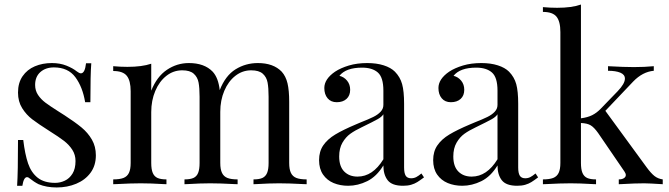

<svg xmlns="http://www.w3.org/2000/svg" viewBox="-20 -804 2920 838"><path d="M315.4 -492.2Q326.2 -483.9 333 -483.9Q350.6 -483.9 355.5 -527.8H378.4Q374.5 -479 374.5 -357.9H351.6Q340.8 -423.8 309.1 -466.8Q277.3 -509.8 215.3 -509.8Q179.2 -509.8 156.2 -489.5Q133.3 -469.2 133.3 -433.1Q133.3 -408.7 146 -389.6Q158.7 -370.6 178.2 -356Q197.8 -341.3 233.4 -318.8L261.7 -300.8Q307.6 -271 335.7 -247.8Q363.8 -224.6 381.1 -194.6Q398.4 -164.6 398.4 -126Q398.4 -81.5 375.2 -50Q352.1 -18.6 313 -2.2Q273.9 14.2 227.5 14.2Q183.1 14.2 148.4 0Q128.9 -9.8 107.4 -26.9Q103.5 -30.8 98.1 -30.8Q83.5 -30.8 77.6 6.8H54.7Q58.6 -50.3 58.6 -192.9H81.5Q88.9 -130.9 102.5 -90.8Q116.2 -50.8 144.5 -28.3Q172.9 -5.9 220.7 -5.9Q242.7 -5.9 262.9 -15.4Q283.2 -24.9 296.4 -46.1Q309.6 -67.4 309.6 -101.1Q309.6 -128.4 295.7 -150.1Q281.7 -171.9 259.3 -189.2Q236.8 -206.5 196.3 -231.9Q147 -263.2 120.8 -283.2Q94.7 -303.2 76.7 -332Q58.6 -360.8 58.6 -399.9Q58.6 -442.4 78.6 -471.4Q98.6 -500.5 132.1 -514.6Q165.5 -528.8 206.5 -528.8Q241.7 -528.8 269.8 -517.6Q297.9 -506.3 315.4 -492.2Z M1318.4 -21V0L1303.7 -0.5Q1241.2 -3.9 1198.2 -3.9Q1157.2 -3.9 1100.1 -0.5L1086.4 0V-21Q1111.3 -21 1125.2 -27.3Q1139.2 -33.7 1145.8 -49.3Q1152.3 -64.9 1152.3 -92.8V-381.8Q1152.3 -419.9 1147.9 -443.6Q1143.6 -467.3 1127 -482.2Q1110.4 -497.1 1076.2 -497.1Q1038.1 -497.1 1007.3 -473.1Q976.6 -449.2 959 -407.7Q941.4 -366.2 941.4 -315.9V-92.8Q941.4 -64.9 949 -49.3Q956.5 -33.7 972.7 -27.3Q988.8 -21 1017.1 -21V0L1002 -0.5Q940.4 -3.9 897.5 -3.9Q854.5 -3.9 798.8 -0.5L785.2 0V-21Q810.1 -21 824.2 -27.3Q838.4 -33.7 844.7 -49.3Q851.1 -64.9 851.1 -92.8V-381.8Q851.1 -419.9 846.7 -443.6Q842.3 -467.3 825.7 -482.2Q809.1 -497.1 775.4 -497.1Q736.8 -497.1 706.1 -472.9Q675.3 -448.7 657.7 -407Q640.1 -365.2 640.1 -314.9V-92.8Q640.1 -64.9 646.7 -49.3Q653.3 -33.7 667.5 -27.3Q681.6 -21 706.5 -21V0L692.9 -0.5Q637.2 -3.9 594.2 -3.9Q551.3 -3.9 488.8 -0.5L474.1 0V-21Q502.4 -21 518.8 -27.3Q535.2 -33.7 542.7 -49.3Q550.3 -64.9 550.3 -92.8V-405.8Q550.3 -452.1 533.4 -473.1Q516.6 -494.1 474.1 -494.1V-515.1Q505.4 -512.2 536.1 -512.2Q599.6 -512.2 640.1 -525.9V-408.2Q664.6 -469.7 708.5 -499.3Q752.4 -528.8 804.2 -528.8Q872.1 -528.8 908.2 -491.2Q933.1 -464.4 939 -410.6Q963.9 -474.1 1008.1 -501.5Q1052.2 -528.8 1105.5 -528.8Q1173.3 -528.8 1209.5 -491.2Q1227.5 -471.2 1234.9 -440.2Q1242.2 -409.2 1242.2 -359.9V-92.8Q1242.2 -64.9 1249.8 -49.3Q1257.3 -33.7 1273.7 -27.3Q1290 -21 1318.4 -21Z M1703.6 -491.2Q1726.6 -467.8 1735.1 -436.8Q1743.7 -405.8 1743.7 -351.1V-73.2Q1743.7 -48.3 1750.7 -37.1Q1757.8 -25.9 1774.4 -25.9Q1786.6 -25.9 1796.9 -31.2Q1807.1 -36.6 1819.3 -46.9L1830.6 -29.8Q1813 -16.6 1801.3 -9.3Q1789.6 -2 1774.4 2.4Q1759.3 6.8 1739.3 6.8Q1690.9 6.8 1672.1 -17.3Q1653.3 -41.5 1653.3 -82Q1624 -33.7 1583 -13.4Q1542 6.8 1499.5 6.8Q1464.8 6.8 1436 -5.1Q1407.2 -17.1 1389.9 -42.2Q1372.6 -67.4 1372.6 -105Q1372.6 -143.1 1391.1 -169.9Q1409.7 -196.8 1443.4 -217Q1477.1 -237.3 1533.7 -261.2L1553.2 -269.5Q1589.4 -283.7 1609.1 -293.5Q1628.9 -303.2 1641.1 -316.2Q1653.3 -329.1 1653.3 -346.2V-408.2Q1653.3 -466.3 1629.2 -487.5Q1605 -508.8 1560.5 -508.8Q1489.7 -508.8 1461.4 -473.1Q1481.4 -468.3 1494.9 -451.9Q1508.3 -435.5 1508.3 -412.1Q1508.3 -386.7 1492.4 -372.3Q1476.6 -357.9 1449.7 -357.9Q1424.3 -357.9 1409.9 -375Q1395.5 -392.1 1395.5 -419.9Q1395.5 -459 1442.4 -491.2Q1466.8 -507.3 1502.7 -518.1Q1538.6 -528.8 1582.5 -528.8Q1623.5 -528.8 1654.8 -518.8Q1686 -508.8 1703.6 -491.2ZM1557.6 -248Q1528.8 -234.4 1508.8 -220Q1488.8 -205.6 1474.6 -181.2Q1460.4 -156.7 1460.4 -121.1Q1460.4 -77.6 1482.4 -55.4Q1504.4 -33.2 1540.5 -33.2Q1606.9 -33.2 1653.3 -108.9V-305.2Q1646 -293.9 1628.9 -284.2Q1611.8 -274.4 1557.6 -248Z M2201.7 -491.2Q2224.6 -467.8 2233.2 -436.8Q2241.7 -405.8 2241.7 -351.1V-73.2Q2241.7 -48.3 2248.8 -37.1Q2255.9 -25.9 2272.5 -25.9Q2284.7 -25.9 2294.9 -31.2Q2305.2 -36.6 2317.4 -46.9L2328.6 -29.8Q2311 -16.6 2299.3 -9.3Q2287.6 -2 2272.5 2.4Q2257.3 6.8 2237.3 6.8Q2189 6.8 2170.2 -17.3Q2151.4 -41.5 2151.4 -82Q2122.1 -33.7 2081.1 -13.4Q2040 6.8 1997.6 6.8Q1962.9 6.8 1934.1 -5.1Q1905.3 -17.1 1887.9 -42.2Q1870.6 -67.4 1870.6 -105Q1870.6 -143.1 1889.2 -169.9Q1907.7 -196.8 1941.4 -217Q1975.1 -237.3 2031.7 -261.2L2051.3 -269.5Q2087.4 -283.7 2107.2 -293.5Q2127 -303.2 2139.2 -316.2Q2151.4 -329.1 2151.4 -346.2V-408.2Q2151.4 -466.3 2127.2 -487.5Q2103 -508.8 2058.6 -508.8Q1987.8 -508.8 1959.5 -473.1Q1979.5 -468.3 1992.9 -451.9Q2006.3 -435.5 2006.3 -412.1Q2006.3 -386.7 1990.5 -372.3Q1974.6 -357.9 1947.8 -357.9Q1922.4 -357.9 1908 -375Q1893.6 -392.1 1893.6 -419.9Q1893.6 -459 1940.4 -491.2Q1964.8 -507.3 2000.7 -518.1Q2036.6 -528.8 2080.6 -528.8Q2121.6 -528.8 2152.8 -518.8Q2184.1 -508.8 2201.7 -491.2ZM2055.7 -248Q2026.9 -234.4 2006.8 -220Q1986.8 -205.6 1972.7 -181.2Q1958.5 -156.7 1958.5 -121.1Q1958.5 -77.6 1980.5 -55.4Q2002.4 -33.2 2038.6 -33.2Q2105 -33.2 2151.4 -108.9V-305.2Q2144 -293.9 2127 -284.2Q2109.9 -274.4 2055.7 -248Z M2872.6 -21V0Q2812 -3.9 2791.5 -3.9Q2751.5 -3.9 2694.3 -0.5L2680.7 0V-21Q2694.8 -21 2703.1 -26.4Q2711.4 -31.7 2711.4 -40Q2711.4 -46.9 2705.6 -55.2L2590.8 -223.1Q2572.8 -248.5 2557.6 -257.3Q2542.5 -266.1 2515.6 -267.1V-92.8Q2515.6 -64.9 2522.2 -49.3Q2528.8 -33.7 2542.7 -27.3Q2556.6 -21 2581.5 -21V0L2567.9 -0.5Q2510.7 -3.9 2470.7 -3.9Q2426.3 -3.9 2364.7 -0.5L2349.6 0V-21Q2377.9 -21 2394.3 -27.3Q2410.6 -33.7 2418.2 -49.3Q2425.8 -64.9 2425.8 -92.8V-664.1Q2425.8 -710.4 2408.9 -731.2Q2392.1 -752 2349.6 -752V-772.9Q2381.3 -770 2411.6 -770Q2476.1 -770 2515.6 -784.2V-287.6Q2544.9 -291.5 2564.5 -301.3Q2584 -311 2601.6 -329.1L2675.8 -405.8Q2707.5 -439 2707.5 -460.9Q2707.5 -478.5 2687.5 -486.8Q2667.5 -495.1 2633.8 -495.1V-515.1Q2703.1 -511.2 2746.6 -511.2Q2793.5 -511.2 2833.5 -515.1V-495.1Q2784.7 -490.7 2743.7 -448.2L2622.1 -320.3L2802.7 -73.2Q2821.3 -47.9 2836.4 -35.9Q2851.6 -23.9 2872.6 -21Z"/></svg>

Font: TypoPRO Playfair Display
Style: Regular
Weight: 400
Designer: Claus Eggers Sørensen
Foundry: Claus Eggers Sørensen
Version: Version 1.004;PS 001.004;hotconv 1.0.70;makeotf.lib2.5.58329